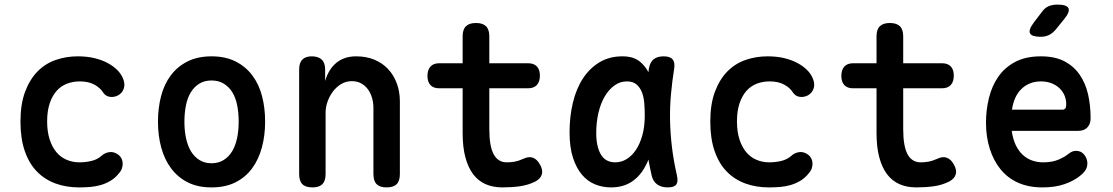

<svg xmlns="http://www.w3.org/2000/svg" viewBox="-20 -805 4840 835"><path d="M69 -276Q69 -352 89 -405.5Q109 -459 142.5 -493.5Q176 -528 221.5 -544Q267 -560 318 -560Q359 -560 391.5 -552Q424 -544 448 -531Q472 -518 488.5 -502Q505 -486 513 -468Q525 -443 519 -422Q513 -401 493 -390Q475 -381 457 -384Q439 -387 429 -402Q416 -423 390.5 -437Q365 -451 327 -451Q297 -451 271 -441Q245 -431 226 -409.5Q207 -388 196 -355Q185 -322 185 -277Q185 -232 196 -198.5Q207 -165 225.5 -143Q244 -121 270 -110Q296 -99 325 -99Q352 -99 377.5 -105Q403 -111 421 -127Q436 -141 456.5 -143.5Q477 -146 496 -131Q504 -125 508.5 -115.5Q513 -106 513.5 -95.5Q514 -85 510.5 -73.5Q507 -62 497 -51Q481 -31 461 -19Q441 -7 419 -0.5Q397 6 373 8Q349 10 324 10Q268 10 221.5 -7Q175 -24 141 -58.5Q107 -93 88 -147.5Q69 -202 69 -276Z M900 10Q840 10 796.5 -12Q753 -34 724 -73Q695 -112 681 -164Q667 -216 667 -276Q667 -335 680.5 -387Q694 -439 723 -477.5Q752 -516 796 -538Q840 -560 900 -560Q960 -560 1004 -538Q1048 -516 1077 -477.5Q1106 -439 1119.5 -387.5Q1133 -336 1133 -276Q1133 -216 1119 -164Q1105 -112 1076.5 -73Q1048 -34 1004 -12Q960 10 900 10ZM900 -95Q930 -95 952.5 -109Q975 -123 989.5 -147Q1004 -171 1011 -204Q1018 -237 1018 -276Q1018 -314 1011.5 -347Q1005 -380 990.5 -403.5Q976 -427 953.5 -441Q931 -455 900 -455Q869 -455 846.5 -441Q824 -427 809.5 -403Q795 -379 788.5 -346Q782 -313 782 -275Q782 -237 789 -204Q796 -171 810.5 -147Q825 -123 847.5 -109Q870 -95 900 -95Z M1396 -316V-48Q1396 -18 1382 -4Q1368 10 1339 10Q1309 10 1295 -4Q1281 -18 1281 -48V-503Q1281 -532 1295 -546Q1309 -560 1336 -560Q1364 -560 1379 -546Q1394 -532 1394 -503V-453Q1409 -504 1443 -532Q1477 -560 1529 -560Q1573 -560 1608 -545.5Q1643 -531 1667.5 -505Q1692 -479 1705.5 -443Q1719 -407 1719 -364V-48Q1719 -18 1705 -4Q1691 10 1661 10Q1632 10 1618 -4Q1604 -18 1604 -48V-336Q1604 -358 1598 -379Q1592 -400 1580.5 -416Q1569 -432 1551.5 -442Q1534 -452 1510 -452Q1484 -452 1463 -439Q1442 -426 1427.5 -406.5Q1413 -387 1404.5 -363Q1396 -339 1396 -316Z M2276 -530Q2302 -530 2315 -516Q2328 -502 2328 -476Q2328 -450 2315 -435.5Q2302 -421 2276 -421H2108V-244Q2108 -169 2127 -134Q2146 -99 2184 -99Q2202 -99 2218.5 -102Q2235 -105 2255 -114Q2280 -126 2298 -119Q2316 -112 2328 -90Q2342 -66 2336.5 -47Q2331 -28 2309 -16Q2277 0 2241.5 5Q2206 10 2165 10Q2124 10 2092 -4Q2060 -18 2038 -47Q2016 -76 2004 -120.5Q1992 -165 1992 -227V-421H1890Q1865 -421 1852 -435Q1839 -449 1839 -475Q1839 -501 1852 -515.5Q1865 -530 1891 -530H1992V-647Q1992 -677 2006.5 -691Q2021 -705 2050 -705Q2079 -705 2093.5 -691Q2108 -677 2108 -647V-530Z M2637 10Q2601 10 2568.5 -3Q2536 -16 2511.5 -44.5Q2487 -73 2472 -118.5Q2457 -164 2457 -230Q2457 -298 2471.5 -358.5Q2486 -419 2515 -463.5Q2544 -508 2587 -534Q2630 -560 2687 -560Q2735 -560 2763 -537Q2786 -518 2800 -491L2802 -507Q2807 -535 2823 -547.5Q2839 -560 2866 -560Q2894 -560 2905 -547Q2916 -534 2912 -507Q2903 -450 2898 -395Q2893 -340 2894 -283.5Q2895 -227 2902 -167.5Q2909 -108 2924 -42Q2930 -15 2921 -2.5Q2912 10 2884 10Q2856 10 2838 -3Q2820 -16 2814 -42Q2806 -77 2800 -111Q2795 -97 2788 -85Q2766 -41 2728.5 -15.5Q2691 10 2637 10ZM2656 -99Q2682 -99 2705 -113Q2728 -127 2745.5 -153Q2763 -179 2773.5 -216.5Q2784 -254 2784 -302Q2784 -329 2782 -355.5Q2780 -382 2772 -403Q2764 -424 2748.5 -437.5Q2733 -451 2706 -451Q2677 -451 2652.5 -433.5Q2628 -416 2610 -385.5Q2592 -355 2582.5 -314Q2573 -273 2573 -226Q2573 -168 2593 -133.5Q2613 -99 2656 -99Z M3069 -276Q3069 -352 3089 -405.5Q3109 -459 3142.5 -493.5Q3176 -528 3221.5 -544Q3267 -560 3318 -560Q3359 -560 3391.5 -552Q3424 -544 3448 -531Q3472 -518 3488.5 -502Q3505 -486 3513 -468Q3525 -443 3519 -422Q3513 -401 3493 -390Q3475 -381 3457 -384Q3439 -387 3429 -402Q3416 -423 3390.5 -437Q3365 -451 3327 -451Q3297 -451 3271 -441Q3245 -431 3226 -409.5Q3207 -388 3196 -355Q3185 -322 3185 -277Q3185 -232 3196 -198.5Q3207 -165 3225.5 -143Q3244 -121 3270 -110Q3296 -99 3325 -99Q3352 -99 3377.5 -105Q3403 -111 3421 -127Q3436 -141 3456.5 -143.5Q3477 -146 3496 -131Q3504 -125 3508.5 -115.5Q3513 -106 3513.5 -95.5Q3514 -85 3510.5 -73.5Q3507 -62 3497 -51Q3481 -31 3461 -19Q3441 -7 3419 -0.5Q3397 6 3373 8Q3349 10 3324 10Q3268 10 3221.5 -7Q3175 -24 3141 -58.5Q3107 -93 3088 -147.5Q3069 -202 3069 -276Z M4076 -530Q4102 -530 4115 -516Q4128 -502 4128 -476Q4128 -450 4115 -435.5Q4102 -421 4076 -421H3908V-244Q3908 -169 3927 -134Q3946 -99 3984 -99Q4002 -99 4018.5 -102Q4035 -105 4055 -114Q4080 -126 4098 -119Q4116 -112 4128 -90Q4142 -66 4136.5 -47Q4131 -28 4109 -16Q4077 0 4041.5 5Q4006 10 3965 10Q3924 10 3892 -4Q3860 -18 3838 -47Q3816 -76 3804 -120.5Q3792 -165 3792 -227V-421H3690Q3665 -421 3652 -435Q3639 -449 3639 -475Q3639 -501 3652 -515.5Q3665 -530 3691 -530H3792V-647Q3792 -677 3806.5 -691Q3821 -705 3850 -705Q3879 -705 3893.5 -691Q3908 -677 3908 -647V-530Z M4660 -149Q4682 -149 4695.5 -132Q4709 -115 4709 -94Q4709 -82 4704 -71Q4699 -60 4684 -46Q4668 -32 4650 -22Q4632 -12 4610.5 -4.5Q4589 3 4565 6.5Q4541 10 4513 10Q4453 10 4407.5 -10.5Q4362 -31 4331.5 -68.5Q4301 -106 4284.5 -158Q4268 -210 4268 -271Q4268 -327 4281 -379.5Q4294 -432 4322 -472Q4350 -512 4395.5 -536Q4441 -560 4507 -560Q4568 -560 4609 -538.5Q4650 -517 4675.5 -480Q4701 -443 4712 -394.5Q4723 -346 4723 -290Q4723 -266 4709 -251Q4695 -236 4670 -236H4380Q4385 -200 4397.5 -174Q4410 -148 4428 -131.5Q4446 -115 4468.5 -107Q4491 -99 4517 -99Q4557 -99 4585 -111.5Q4613 -124 4627 -136Q4636 -143 4643.5 -146Q4651 -149 4660 -149ZM4381 -328H4603Q4608 -328 4612.5 -333Q4617 -338 4617 -353Q4617 -371 4610 -388.5Q4603 -406 4589 -420Q4575 -434 4554 -442.5Q4533 -451 4507 -451Q4480 -451 4458.5 -442Q4437 -433 4421 -417Q4405 -401 4395 -378.5Q4385 -356 4381 -328ZM4506 -645Q4467 -645 4459.5 -660Q4452 -675 4476 -707L4511 -753Q4524 -771 4540.5 -778Q4557 -785 4579 -785Q4619 -785 4626.5 -769.5Q4634 -754 4609 -723L4570 -675Q4557 -660 4541.5 -652.5Q4526 -645 4506 -645Z"/></svg>

Font: Maple Mono SemiBold
Style: Regular
Weight: 600
Monospace: yes
Designer: subframe7536
Version: Version 7.000